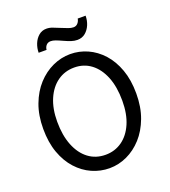

<svg xmlns="http://www.w3.org/2000/svg" viewBox="-164 -1039 1040 1172"><g transform="rotate(-20 356.5 -453.5)"><path d="M559.1 -349.1Q559.1 -439.5 533 -504.4Q506.8 -569.3 460.2 -604.5Q413.6 -639.6 351.6 -639.6Q290 -639.6 242.7 -606Q195.3 -572.3 168.5 -510.3Q141.6 -448.2 141.6 -363.8Q141.6 -274.9 167.7 -209.5Q193.8 -144 241 -108.6Q288.1 -73.2 351.6 -73.2Q411.6 -73.2 458.5 -106.2Q505.4 -139.2 532.2 -200.9Q559.1 -262.7 559.1 -349.1ZM654.3 -361.3Q654.3 -273.4 628.4 -204.1Q602.5 -134.8 558.8 -86.7Q515.1 -38.6 460.2 -13.2Q405.3 12.2 346.7 12.2Q287.6 12.2 233.6 -11.7Q179.7 -35.6 137.5 -82Q95.2 -128.4 70.8 -196Q46.4 -263.7 46.4 -351.6Q46.4 -439.5 72.3 -508.5Q98.1 -577.6 142.3 -626Q186.5 -674.3 241.9 -699.7Q297.4 -725.1 356.4 -725.1Q414.6 -725.1 468 -701.2Q521.5 -677.2 563.5 -630.9Q605.5 -584.5 629.9 -516.8Q654.3 -449.2 654.3 -361.3ZM230.5 -798.3H179.2Q179.2 -828.1 190.4 -856.2Q201.7 -884.3 222.9 -902.3Q244.1 -920.4 272.9 -920.4Q293.5 -920.4 312.7 -912.8Q332 -905.3 357.4 -895Q383.8 -884.3 400.9 -877.9Q418 -871.6 433.1 -871.6Q450.2 -871.6 461.2 -884Q472.2 -896.5 474.6 -913.1H525.9Q525.9 -881.8 514.2 -854Q502.4 -826.2 481 -808.6Q459.5 -791 429.2 -791Q409.7 -791 389.9 -797.6Q370.1 -804.2 347.7 -814.5Q319.3 -827.6 302.5 -833.7Q285.6 -839.8 272 -839.8Q253.9 -839.8 243.2 -828.1Q232.4 -816.4 230.5 -798.3Z"/></g></svg>

Font: Kanchenjunga
Style: Regular
Weight: 400
Designer: Becca Hirsbrunner Spalinger
Foundry: SIL International
Version: Version 2.001